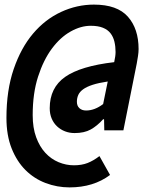

<svg xmlns="http://www.w3.org/2000/svg" viewBox="-20 -666 640 834"><path d="M282 148Q228 148 178 129Q128 110 90.5 72.5Q53 35 30.5 -21.5Q8 -78 8 -154Q8 -274 39.5 -366Q71 -458 123.5 -520Q176 -582 245 -614Q314 -646 388 -646Q489 -646 535.5 -593.5Q582 -541 582 -453Q582 -439 579.5 -423Q577 -407 574 -390L516 -100H433L432 -148H428Q402 -119 374 -103.5Q346 -88 304 -88Q282 -88 262.5 -95.5Q243 -103 228 -117Q213 -131 204.5 -151Q196 -171 196 -196Q196 -285 263 -332Q330 -379 476 -396Q482 -423 482 -440Q482 -464 477 -485Q472 -506 460 -521.5Q448 -537 427 -545.5Q406 -554 374 -554Q331 -554 286.5 -529Q242 -504 205.5 -455Q169 -406 145.5 -333.5Q122 -261 122 -166Q122 -111 137 -70Q152 -29 177 -2Q202 25 234.5 38.5Q267 52 301 52Q335 52 360.5 42Q386 32 412 12L458 94Q386 148 282 148ZM354 -186Q391 -186 428 -214L448 -312Q408 -306 382 -297.5Q356 -289 341 -278Q326 -267 320 -253.5Q314 -240 314 -224Q314 -206 325 -196Q336 -186 354 -186Z"/></svg>

Font: Source Code Pro Black
Style: Italic
Weight: 900
Italic angle: -11°
Monospace: yes
Designer: Paul D. Hunt, Teo Tuominen
Foundry: Adobe Systems Incorporated
Version: Version 1.050;PS 1.000;hotconv 16.6.51;makeotf.lib2.5.65220